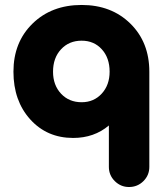

<svg xmlns="http://www.w3.org/2000/svg" viewBox="-20 -541 658 774"><path d="M309.1 -377Q258.3 -377 226.1 -342.3Q193.8 -307.6 193.8 -252Q193.8 -197.8 226.1 -163.3Q258.3 -128.9 309.1 -128.9Q358.4 -128.9 390.1 -163.6Q421.9 -198.2 421.9 -252Q421.9 -307.6 390.4 -342.3Q358.9 -377 309.1 -377ZM582 -252V131.8Q582 165.5 558.1 189.2Q534.2 212.9 500 212.9Q466.8 212.9 442.9 189.2Q418.9 165.5 418.9 131.8V-35.2Q359.4 15.1 274.9 15.1Q169.4 15.1 101.8 -59.8Q34.2 -134.8 34.2 -252Q34.2 -370.6 111.1 -445.8Q188 -521 309.1 -521Q429.2 -521 505.6 -445.8Q582 -370.6 582 -252Z"/></svg>

Font: LT Saeada
Style: Bold
Weight: 700
Designer: Daniel Lyons
Foundry: LyonsType
Version: Version 1.001